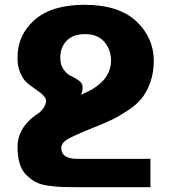

<svg xmlns="http://www.w3.org/2000/svg" viewBox="-20 -568 702 799"><path d="M235 47Q235 96 310 93H606V211H297Q259 211 235 210Q211 209 179 204.5Q147 200 127.5 189Q108 178 89.5 160Q71 142 62 113Q53 84 53 44Q53 -43 145 -100Q164 -119 169 -134Q174 -149 170 -157.5Q166 -166 155 -176Q148 -183 126 -198Q104 -213 91 -224.5Q78 -236 65.5 -262.5Q53 -289 53 -324Q51 -420 122.5 -484Q194 -548 332 -548Q473 -548 546 -480.5Q619 -413 620 -317Q620 -266 605.5 -225.5Q591 -185 569.5 -158.5Q548 -132 512.5 -108.5Q477 -85 448 -71Q419 -57 377 -40Q372 -38 369 -37Q273 2 255 15Q235 30 235 47ZM334 -426Q283 -426 256.5 -397.5Q230 -369 231 -326Q231 -298 244.5 -279Q258 -260 274 -252.5Q290 -245 305 -235Q320 -225 323 -212Q326 -191 317 -174Q443 -224 442 -318Q441 -363 413.5 -394.5Q386 -426 334 -426Z"/></svg>

Font: Montserrat arm
Style: Bold
Weight: 700
Designer: Julieta Ulanovsky
Foundry: Julieta Ulanovsky
Version: Version 6.000;PS 006.000;hotconv 1.0.88;makeotf.lib2.5.64775